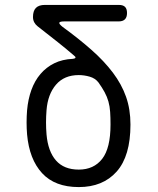

<svg xmlns="http://www.w3.org/2000/svg" viewBox="-20 -750 640 780"><path d="M234 -641Q300 -593 351.5 -547.5Q403 -502 438.5 -455Q474 -408 492 -357Q510 -306 510 -244Q510 -116 454 -53Q398 10 300 10Q203 10 151 -46.5Q99 -103 90 -204Q88 -228 88 -252.5Q88 -277 90 -302Q94 -347 107.5 -384.5Q121 -422 144.5 -449.5Q168 -477 200.5 -493Q233 -509 276 -511Q285 -512 286.5 -515.5Q288 -519 281 -524Q251 -550 214.5 -579Q178 -608 133 -643Q124 -650 119 -659.5Q114 -669 114 -681Q114 -706 126 -718Q138 -730 162 -730H463Q480 -730 488 -722Q496 -714 496 -697Q496 -680 487.5 -671.5Q479 -663 462 -663H241Q223 -663 221 -658Q219 -653 234 -641ZM380 -415Q367 -432 344.5 -438.5Q322 -445 300 -445Q241 -445 207.5 -406Q174 -367 169 -302Q167 -277 167 -252.5Q167 -228 169 -204Q175 -135 207.5 -98Q240 -61 300 -61Q361 -61 395 -104.5Q429 -148 429 -244Q429 -272 427.5 -295Q426 -318 420.5 -337.5Q415 -357 405 -375.5Q395 -394 380 -415Z"/></svg>

Font: Maple Mono NL Light
Style: Regular
Weight: 300
Monospace: yes
Designer: subframe7536
Version: Version 7.000